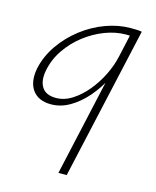

<svg xmlns="http://www.w3.org/2000/svg" viewBox="-107 -487 691 851"><g transform="rotate(15 238.0 -61.5)"><path d="M243 290 362 -243 391 -277Q380 -225 355 -175Q330 -125 294.5 -84Q259 -43 217.5 -19Q176 5 132 5Q74 5 47 -32Q20 -69 32 -133Q45 -192 80.5 -243Q116 -294 166 -332.5Q216 -371 273.5 -392Q331 -413 387 -413Q403 -413 415.5 -412.5Q428 -412 438 -410L281 290ZM146 -28Q184 -28 220 -51Q256 -74 286.5 -111Q317 -148 338.5 -192Q360 -236 369 -278L395 -395L411 -378Q404 -379 393.5 -379.5Q383 -380 374 -380Q327 -380 278.5 -361.5Q230 -343 187 -310Q144 -277 113 -231.5Q82 -186 72 -133Q63 -85 81.5 -56.5Q100 -28 146 -28Z"/></g></svg>

Font: Ysabeau Infant ExtraLight
Style: Italic
Weight: 250
Italic angle: -12°
Designer: Christian Thalmann (Catharsis Fonts)
Version: Version 2.001;gftools[0.9.30]; featfreeze: ss01,ss02,lnum